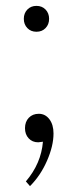

<svg xmlns="http://www.w3.org/2000/svg" viewBox="-20 -477 248 653"><path d="M61 -413Q61 -432 73 -444.5Q85 -457 104 -457Q123 -457 135 -444.5Q147 -432 147 -413Q147 -394 135 -381.5Q123 -369 104 -369Q85 -369 73 -381.5Q61 -394 61 -413ZM162 -23Q162 19 140 69.5Q118 120 82 156L68 140Q120 79 126 5Q114 7 110 7Q90 7 77.5 -6.5Q65 -20 65 -41Q65 -63 78 -76.5Q91 -90 112 -90Q134 -90 148 -71.5Q162 -53 162 -23Z"/></svg>

Font: Sarabun Thin
Style: Regular
Weight: 250
Designer: Suppakit Chalermlarp | Katatrad Co.,Ltd.
Foundry: Cadson Demak Co.,Ltd.
Version: Version 1.000; ttfautohint (v1.6)